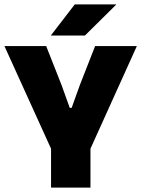

<svg xmlns="http://www.w3.org/2000/svg" viewBox="-20 -847 638 867"><path d="M218 -159 0 -639H188.5L257.5 -464L295 -360H303.5L341 -464L409.5 -639H598L381 -159ZM210.5 0V-320H388.5V0ZM317.5 -827H504V-825.5L363.5 -686.5H210.5V-688Z"/></svg>

Font: Anek Telugu ExtraBold
Style: Regular
Weight: 800
Designer: Omkar Bhoir (Telugu), Yesha Goshar (Latin)
Foundry: Ek Type
Version: Version 1.003